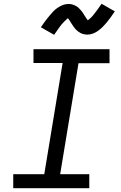

<svg xmlns="http://www.w3.org/2000/svg" viewBox="-20 -995 640 1015"><path d="M50 0V-74H214L311 -662H157V-735H559V-661H395L298 -74H452V0ZM266 -811 196 -851Q208 -869 219 -883.5Q230 -898 240 -910Q250 -922 259.5 -932.5Q269 -943 282.5 -952.5Q296 -962 311 -968Q326 -974 341 -974Q347 -974 352 -973.5Q357 -973 362 -971.5Q367 -970 372 -968Q377 -966 381.5 -963.5Q386 -961 390 -958Q394 -955 397 -952Q400 -949 404 -944.5Q408 -940 411.5 -936Q415 -932 417.5 -928Q420 -924 422.5 -920Q425 -916 427.5 -912Q430 -908 433 -903.5Q436 -899 439 -894.5Q442 -890 444 -888Q448 -890 454 -895.5Q460 -901 463.5 -904.5Q467 -908 470.5 -912Q474 -916 478 -921.5Q482 -927 486.5 -932.5Q491 -938 496 -945Q501 -952 506 -959.5Q511 -967 517 -975L587 -935Q575 -917 564.5 -902.5Q554 -888 544 -876Q534 -864 524 -854Q514 -844 501 -834Q488 -824 472.5 -818Q457 -812 442 -812Q436 -812 429.5 -813Q423 -814 417.5 -815.5Q412 -817 406.5 -820Q401 -823 396 -826.5Q391 -830 387 -833.5Q383 -837 378.5 -842Q374 -847 370.5 -852Q367 -857 364 -861.5Q361 -866 358 -870.5Q355 -875 351.5 -881Q348 -887 344.5 -891.5Q341 -896 339 -899Q336 -896 329.5 -890.5Q323 -885 320 -881.5Q317 -878 313 -874Q309 -870 305 -865Q301 -860 296.5 -854Q292 -848 287 -841Q282 -834 277 -826.5Q272 -819 266 -811Z"/></svg>

Font: Iosevka Slab Extended
Style: Italic
Weight: 400
Width: 7
Italic angle: -9°
Monospace: yes
Designer: Belleve Invis
Foundry: Belleve Invis
Version: Version 11.1.0; ttfautohint (v1.8.3)